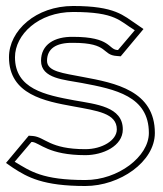

<svg xmlns="http://www.w3.org/2000/svg" viewBox="-27 -610 545 641"><path d="M-7 -66 16 -50C65 -18 117 11 258 11C373 11 490 -70 490 -166C490 -307 358 -333 250 -353C183 -366 130 -371 130 -407C130 -446 158 -468 217 -467C339 -467 311 -426 364 -423L376 -422L452 -513L429 -529C385 -558 358 -590 217 -590C93 -590 3 -508 3 -419C3 -294 124 -272 217 -255C298 -240 363 -232 363 -178C363 -141 313 -112 258 -112C138 -112 124 -152 83 -156L69 -157ZM22 -70 78 -136H81C106 -133 135 -92 258 -92C316 -92 383 -122 383 -178C383 -254 294 -262 221 -275C124 -293 23 -313 23 -419C23 -494 101 -570 217 -570C360.6 -570 371.9 -539.7 423 -509L367 -443H365C334 -445 344 -487 217 -487C154 -488 110 -461 110 -407C110 -347 189 -344 246 -333C358 -312 470 -289 470 -166C470 -87 367 -9 258 -9C114.1 -9 74.7 -38.4 22 -70Z"/></svg>

Font: Charger Pro
Style: Ol
Weight: 900
Designer: Jasper
Foundry: Cannot Into Space Fonts
Version: Version 1.09